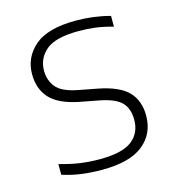

<svg xmlns="http://www.w3.org/2000/svg" viewBox="-89 -623 644 709"><g transform="rotate(-15 233.5 -269.0)"><path d="M216.5 9Q174.5 9 137.8 4Q101 -1 65 -12.5V-53.5Q108 -41 144 -36Q180 -31 218 -31Q303.5 -31 340.8 -59.5Q378 -88 378 -139Q378 -182 355 -205.8Q332 -229.5 273.5 -241L197.5 -255.5Q121.5 -271 89.2 -307Q57 -343 57 -399Q57 -463 106.5 -505.8Q156 -548.5 264 -548.5Q332 -548.5 394.5 -531.5V-490.5Q358.5 -500.5 328.2 -504.5Q298 -508.5 264.5 -508.5Q175.5 -508.5 139.2 -477.8Q103 -447 103 -400.5Q103 -363 124.2 -336.8Q145.5 -310.5 204 -299L279.5 -284.5Q358 -269 391.2 -234.5Q424.5 -200 424.5 -142.5Q424.5 -73 373.2 -32Q322 9 216.5 9Z"/></g></svg>

Font: Encode Sans SmExp XLt
Style: Regular
Weight: 200
Width: 6
Designer: Multiple Designers
Foundry: Impallari Type
Version: Version 3.002; ttfautohint (v1.8.3) -l 8 -r 50 -G 200 -x 14 